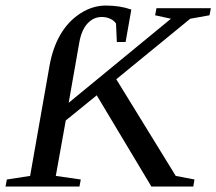

<svg xmlns="http://www.w3.org/2000/svg" viewBox="-32 -685 794 705"><path d="M220.2 -307.6 595.7 -616.2 537.6 -628.9 542.5 -654.8H742.2L737.3 -628.9L666.5 -616.2L395 -394L613.3 -39.1L682.1 -25.9L677.7 0H523.9L323.2 -335L209.5 -242.7L172.9 -39.1L264.6 -25.9L259.8 0H-11.7L-6.8 -25.9L78.6 -39.1L149.9 -443.8Q161.6 -509.8 190.2 -558.6Q218.8 -607.4 263.4 -636Q308.1 -664.6 356.4 -664.6Q408.7 -664.6 450.2 -649.9L429.2 -530.8H397L394 -598.6Q387.2 -609.4 373 -616Q358.9 -622.6 341.8 -622.6Q311.5 -622.6 289.6 -599.1Q267.6 -575.7 259.3 -529.8Z"/></svg>

Font: Tinos
Style: Italic
Weight: 400
Italic angle: -16.333°
Designer: Steve Matteson
Foundry: Monotype Imaging Inc.
Version: Version 1.32